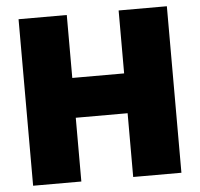

<svg xmlns="http://www.w3.org/2000/svg" viewBox="-51 -766 853 819"><g transform="rotate(-5 375.0 -356.5)"><path d="M58 0V-713H264.5V-443.5H486.5V-713H693V0H486.5V-273H264.5V0Z"/></g></svg>

Font: Commissioner ExtraBold
Style: Regular
Weight: 800
Designer: Kostas Bartsokas
Foundry: Kostas Bartsokas
Version: Version 1.000; ttfautohint (v1.8.3)